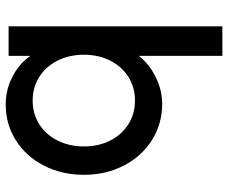

<svg xmlns="http://www.w3.org/2000/svg" viewBox="-83 -493 796 670"><g transform="rotate(-90 315.0 -158.0)"><path d="M455 -125H475Q475 -94 447.5 -62.5Q420 -31 376.5 -10.5Q333 10 288 10Q218 10 161.5 -25.5Q105 -61 72.5 -123.5Q40 -186 40 -263Q40 -340 72 -402.5Q104 -465 160 -500.5Q216 -536 285 -536Q335 -536 378.5 -514.5Q422 -493 448.5 -459Q475 -425 475 -391L455 -389V-526H558V220H455ZM459 -263Q459 -314 438.5 -355Q418 -396 381.5 -419Q345 -442 299 -442Q253 -442 216.5 -419Q180 -396 159.5 -355Q139 -314 139 -263Q139 -212 159.5 -171.5Q180 -131 216.5 -108Q253 -85 299 -85Q345 -85 381.5 -108Q418 -131 438.5 -171.5Q459 -212 459 -263Z"/></g></svg>

Font: Easer Grotesk Variable
Style: Regular
Weight: 400
Designer: Boardeaser, Bonnie Shaver-Troup, Thomas Jockin
Foundry: Lexend
Version: Version 1.001;Glyphs 3.1.2 (3151)